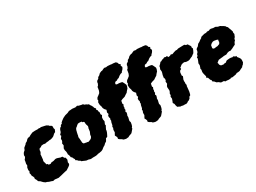

<svg xmlns="http://www.w3.org/2000/svg" viewBox="-43 -1337 2637 1977"><g transform="rotate(-30 1275.0 -348.5)"><path d="M169 24 159 19 129 10 110 1 95 -3 76 -17 66 -27 56 -38 35 -52 26 -76 17 -89 20 -101 14 -120 6 -131 5 -148 0 -167 9 -186 4 -199 8 -229 19 -248 17 -268 22 -291 25 -311 39 -328 44 -342 42 -355 50 -373 57 -383 74 -398 83 -420 96 -431 113 -445 120 -455 139 -465 156 -483 168 -490 186 -492 205 -503 235 -516 267 -518 298 -517 315 -520 325 -516 336 -520 355 -516 383 -510 397 -506 419 -492 420 -487 439 -477 446 -469V-442L451 -429L444 -412L439 -402L423 -394L408 -380L397 -371L377 -363L361 -359H348L328 -355H315L293 -350L270 -354L256 -352L247 -351L234 -341L218 -337L209 -322L208 -306L204 -293L194 -277V-265L191 -236L189 -218L185 -205L186 -195L192 -176L195 -160L210 -155L214 -144L237 -142L248 -150L266 -152L277 -153L303 -161L320 -160L338 -154L358 -147L376 -146L382 -139L388 -126L401 -120L407 -94L397 -66L400 -52L396 -37L379 -23L345 -1L323 3L295 10L272 16L253 20L236 24L206 21L193 19Z M625 22 614 21 596 15 572 13 555 6 544 1 522 -8 519 -15 498 -28 491 -38 475 -47 477 -58 467 -74 462 -87 449 -99V-107L444 -126L438 -138L439 -150L438 -169L432 -191V-212L447 -240L443 -266L452 -277L458 -297L455 -310L465 -324L475 -337L469 -350L487 -370L493 -384L495 -394L506 -413L523 -424L525 -435L543 -443L546 -453L560 -466L586 -485L596 -490L617 -500L648 -508L653 -510L671 -519L690 -520L711 -522L748 -518L771 -524L785 -516L815 -509L832 -507L839 -497L859 -489L871 -481L884 -476L891 -461L899 -451L910 -430L912 -419L926 -402L921 -388L933 -375L930 -368L938 -352L936 -327L945 -312L933 -291L931 -267L936 -245L923 -214L926 -200L918 -187L906 -162L905 -148L899 -130L889 -109L880 -92L860 -84L855 -73L845 -56L827 -45L812 -30L794 -20L784 -12L770 -1L755 6L730 11L710 13L694 18L675 20H646ZM686 -143 705 -150 716 -155 725 -161 732 -170 737 -180 738 -192 740 -202 743 -208 748 -219 752 -229 753 -239 755 -252 756 -263 760 -273 763 -285 758 -303 755 -310 753 -326V-337L751 -342L745 -347L732 -350L731 -358L713 -361H699L686 -360L671 -349L662 -340L654 -335L646 -327L642 -319L638 -310L636 -299L633 -291L631 -279L628 -269L627 -257L622 -241L621 -227L624 -216V-204L625 -192L626 -179V-168L632 -161L635 -153L652 -151L661 -148L675 -147Z M1039 24 1021 20 1007 15 1000 6 977 -7 965 -18 968 -32 963 -47 954 -63 971 -95 970 -106 971 -123 979 -142 976 -153 985 -168 988 -184 991 -199 998 -216 996 -228 1001 -240 996 -257V-274L1009 -289L1003 -309L1012 -336L996 -354L987 -372L985 -390L979 -408L977 -417L976 -445L987 -462L985 -476L997 -495L1008 -502L1033 -522L1043 -544L1047 -565L1050 -586L1062 -597L1071 -617L1072 -630L1079 -643L1099 -656L1107 -671L1124 -680L1141 -697L1164 -707L1176 -708L1192 -716L1207 -722L1227 -718L1246 -721L1285 -718L1293 -716H1310L1339 -712L1352 -700L1359 -680L1373 -672L1366 -656L1374 -638L1370 -627L1360 -612L1346 -598L1340 -588L1323 -584L1305 -574L1295 -566L1284 -557L1270 -554L1256 -544L1242 -542L1233 -539L1224 -522L1227 -513L1242 -509H1260L1285 -505L1297 -501L1307 -483L1319 -457L1317 -441L1308 -417L1298 -407L1283 -389L1281 -385L1263 -374L1241 -359L1210 -350L1191 -341L1185 -308L1192 -299L1183 -279L1184 -267L1179 -255L1181 -238L1171 -222L1178 -209L1174 -191L1168 -178V-157L1163 -137L1159 -118L1165 -101L1161 -77L1155 -57L1146 -46V-36L1129 -16L1114 1L1102 6L1079 14L1068 21Z M1391 24 1373 20 1359 15 1352 6 1329 -7 1317 -18 1320 -32 1315 -47 1306 -63 1323 -95 1322 -106 1323 -123 1331 -142 1328 -153 1337 -168 1340 -184 1343 -199 1350 -216 1348 -228 1353 -240 1348 -257V-274L1361 -289L1355 -309L1364 -336L1348 -354L1339 -372L1337 -390L1331 -408L1329 -417L1328 -445L1339 -462L1337 -476L1349 -495L1360 -502L1385 -522L1395 -544L1399 -565L1402 -586L1414 -597L1423 -617L1424 -630L1431 -643L1451 -656L1459 -671L1476 -680L1493 -697L1516 -707L1528 -708L1544 -716L1559 -722L1579 -718L1598 -721L1637 -718L1645 -716H1662L1691 -712L1704 -700L1711 -680L1725 -672L1718 -656L1726 -638L1722 -627L1712 -612L1698 -598L1692 -588L1675 -584L1657 -574L1647 -566L1636 -557L1622 -554L1608 -544L1594 -542L1585 -539L1576 -522L1579 -513L1594 -509H1612L1637 -505L1649 -501L1659 -483L1671 -457L1669 -441L1660 -417L1650 -407L1635 -389L1633 -385L1615 -374L1593 -359L1562 -350L1543 -341L1537 -308L1544 -299L1535 -279L1536 -267L1531 -255L1533 -238L1523 -222L1530 -209L1526 -191L1520 -178V-157L1515 -137L1511 -118L1517 -101L1513 -77L1507 -57L1498 -46V-36L1481 -16L1466 1L1454 6L1431 14L1420 21Z M1717 20 1703 16 1686 15 1678 10 1658 1 1651 -22 1649 -38 1638 -56 1645 -73 1654 -99 1651 -123 1660 -136V-156L1669 -171L1673 -187L1670 -223L1673 -236L1687 -257L1684 -283L1692 -294L1694 -315L1687 -323L1692 -357L1699 -379L1702 -395L1699 -421L1706 -436L1709 -453L1726 -469L1740 -486L1751 -487L1767 -497L1778 -498L1796 -507L1813 -502L1827 -505L1837 -487L1859 -492L1870 -499L1887 -493L1910 -502L1935 -509L1949 -508L1966 -514H1974L1997 -515L2038 -516L2047 -512L2052 -505L2075 -501L2079 -490L2088 -479L2095 -465L2092 -454L2099 -439L2090 -416L2078 -394L2061 -382L2050 -373L2031 -365L2010 -355L1995 -352L1972 -353L1958 -357L1950 -361L1930 -358L1913 -352L1898 -339L1887 -332L1888 -316L1869 -305L1862 -287L1859 -254L1867 -243L1860 -225L1854 -212L1851 -190L1853 -181L1851 -162L1855 -145L1850 -134L1849 -120L1847 -100L1844 -72L1838 -47L1834 -35L1817 -25L1813 -12L1796 3L1781 8L1771 16L1751 23L1747 20Z M2252 25 2239 23 2216 22 2209 12 2192 11 2174 10 2160 -1 2148 -10 2139 -11 2130 -20 2119 -33 2102 -45V-61L2092 -70L2088 -83L2082 -99L2066 -110L2073 -121L2070 -133L2065 -151L2061 -171V-183L2065 -205L2061 -219L2066 -231L2073 -254L2071 -277L2078 -293L2083 -305L2090 -325L2087 -336L2102 -349L2106 -366L2120 -381L2125 -396L2126 -409L2135 -420L2155 -433L2160 -441L2171 -454L2189 -463L2210 -479L2226 -488L2232 -498L2249 -503L2274 -510H2297L2311 -516L2334 -515L2342 -520L2359 -522L2385 -516H2400L2415 -514L2423 -508L2435 -503L2456 -499L2475 -487L2488 -480L2505 -467L2509 -458L2520 -448L2525 -433L2530 -419L2534 -410L2542 -383L2539 -372L2543 -354L2538 -343L2531 -325L2518 -310L2516 -295L2503 -281L2491 -256L2477 -250L2448 -235L2420 -224L2408 -227L2388 -223L2365 -212H2349H2336L2318 -209L2305 -208L2271 -204L2260 -196L2244 -183L2248 -171L2249 -158L2254 -153L2261 -143L2270 -141L2293 -138L2300 -142L2321 -143L2330 -152L2340 -158L2372 -161L2394 -160L2403 -156L2418 -160L2436 -148H2448V-135L2465 -114L2474 -98L2476 -83L2474 -57L2459 -35L2449 -29L2442 -18L2416 -6L2399 3L2379 6H2363L2349 14L2322 19L2303 22L2285 19L2279 25ZM2287 -329H2296L2304 -330L2310 -331L2316 -332H2328L2337 -335L2344 -338L2352 -340L2358 -345L2362 -353L2367 -362L2365 -372L2367 -379L2370 -385L2365 -389L2358 -392L2350 -394L2342 -395L2333 -397L2325 -398L2312 -397L2305 -394L2295 -389L2289 -384L2283 -379L2277 -372L2276 -363L2274 -354L2273 -345L2274 -337L2280 -332Z"/></g></svg>

Font: Winky Rough ExtraBold
Style: Italic
Weight: 800
Italic angle: -8.97852°
Designer: Simon Atzbach
Foundry: typofactur
Version: Version 1.206; ttfautohint (v1.8.4.7-5d5b)